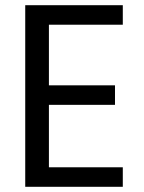

<svg xmlns="http://www.w3.org/2000/svg" viewBox="-20 -718 553 738"><path d="M168 -623V-390H422V-315H168V-75H452V0H77V-698H452V-623Z"/></svg>

Font: MSTAGE
Style: Regular
Weight: 400
Designer: Ninad Kale (Devanagari), Jonny Pinhorn (Latin)
Foundry: Indian Type Foundry
Version: 4.004